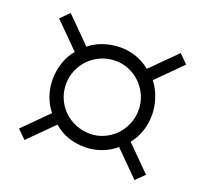

<svg xmlns="http://www.w3.org/2000/svg" viewBox="-100 -814 809 767"><g transform="rotate(20 305.0 -430.0)"><path d="M463.9 -428.2Q463.9 -459.5 451.9 -487.3Q439.9 -515.1 419.4 -536.1Q398.9 -557.1 371.1 -569.6Q343.3 -582 312 -582Q279.3 -582 251 -570.1Q222.7 -558.1 201.4 -537.1Q180.2 -516.1 168 -487.8Q155.8 -459.5 155.8 -426.8Q155.8 -394.5 168 -366.5Q180.2 -338.4 201.4 -317.6Q222.7 -296.9 251.2 -284.9Q279.8 -272.9 312 -272.9Q343.8 -272.9 371.6 -285.4Q399.4 -297.9 419.9 -319.1Q440.4 -340.3 452.1 -368.4Q463.9 -396.5 463.9 -428.2ZM543.9 -160.2 440.9 -263.2Q413.6 -239.7 380.1 -227.8Q346.7 -215.8 312 -215.8Q274.4 -215.8 240.7 -227.3Q207 -238.8 179.2 -263.2L76.2 -160.2L40 -195.8L143.1 -298.8Q121.1 -326.2 110.1 -358.9Q99.1 -391.6 99.1 -426.8Q99.1 -444.3 101.8 -462.2Q104.5 -480 110.1 -497.1Q115.7 -514.2 124.3 -530Q132.8 -545.9 145 -559.1L40 -664.1L76.2 -700.2L181.2 -595.2Q208 -617.2 242.4 -628.2Q276.9 -639.2 312 -639.2Q346.7 -639.2 379.4 -627.7Q412.1 -616.2 438 -594.2L543.9 -700.2L580.1 -664.1L476.1 -560.1Q497.1 -533.7 509 -498.5Q521 -463.4 521 -428.2Q521 -392.6 510.3 -359.4Q499.5 -326.2 477.1 -298.8L580.1 -195.8Z"/></g></svg>

Font: Charis SIL Am
Style: Regular
Weight: 400
Foundry: SIL International
Version: Version 5.000